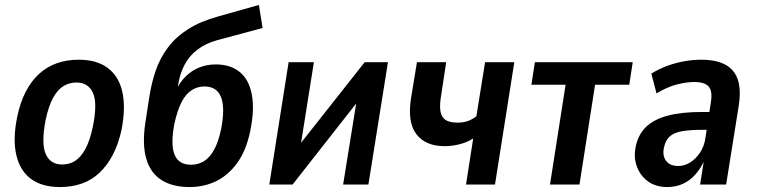

<svg xmlns="http://www.w3.org/2000/svg" viewBox="-20 -745 3055 775"><path d="M222 10Q150 10 105.5 -22.5Q61 -55 46 -118.5Q31 -182 49 -271Q61 -331 84 -375Q107 -419 138.5 -447.5Q170 -476 210 -490Q250 -504 298 -504Q370 -504 414.5 -471Q459 -438 473.5 -375.5Q488 -313 471 -223Q458 -163 435 -119.5Q412 -76 381 -47Q350 -18 310 -4Q270 10 222 10ZM231 -81Q260 -81 283 -95.5Q306 -110 324.5 -143.5Q343 -177 355 -235Q374 -329 355 -370.5Q336 -412 288 -412Q261 -412 237 -398Q213 -384 194.5 -350.5Q176 -317 164 -260Q146 -166 164.5 -123.5Q183 -81 231 -81Z M745 10Q676 10 631.5 -18.5Q587 -47 570.5 -104Q554 -161 566 -245L582 -349Q591 -409 608.5 -460Q626 -511 658 -553.5Q690 -596 739.5 -627.5Q789 -659 862 -679L1025 -725L1040 -632L854 -582Q811 -570 778 -545.5Q745 -521 725 -483.5Q705 -446 698 -396L696 -379H690Q706 -414 730.5 -437.5Q755 -461 785.5 -473Q816 -485 851 -485Q910 -485 947.5 -454.5Q985 -424 996.5 -363.5Q1008 -303 990 -216Q974 -138 938 -88Q902 -38 853 -14Q804 10 745 10ZM751 -80Q780 -80 803.5 -94.5Q827 -109 844.5 -141Q862 -173 873 -226Q889 -311 872 -353.5Q855 -396 805 -396Q777 -396 753.5 -381Q730 -366 713 -333Q696 -300 684 -246Q668 -162 684.5 -121Q701 -80 751 -80Z M1067 0 1145 -494H1247L1186 -110H1149L1452 -494H1546L1467 0H1365L1427 -385H1463L1161 0Z M1861 0 1890 -186Q1867 -171 1836 -163Q1805 -155 1775 -155Q1698 -155 1661 -203Q1624 -251 1639 -348L1663 -494H1781L1761 -362Q1754 -323 1757.5 -298Q1761 -273 1777.5 -261.5Q1794 -250 1827 -250Q1850 -250 1868.5 -256.5Q1887 -263 1903 -276L1938 -494H2056L1978 0Z M2200 0 2263 -403H2125L2139 -494H2534L2520 -403H2382L2319 0Z M2673 10Q2627 10 2595.5 -13Q2564 -36 2550.5 -73.5Q2537 -111 2546 -153Q2556 -202 2587.5 -232.5Q2619 -263 2674.5 -278Q2730 -293 2814 -293H2859L2849 -221H2815Q2764 -221 2731.5 -215Q2699 -209 2682.5 -193.5Q2666 -178 2660 -149Q2653 -117 2668.5 -96Q2684 -75 2718 -75Q2742 -75 2764.5 -88.5Q2787 -102 2805 -128Q2823 -154 2828 -192L2849 -330Q2857 -376 2841 -395Q2825 -414 2783 -414Q2751 -414 2712 -404Q2673 -394 2630 -368L2609 -448Q2642 -468 2675.5 -480Q2709 -492 2743.5 -498Q2778 -504 2810 -504Q2869 -504 2906 -485Q2943 -466 2957.5 -425.5Q2972 -385 2962 -319L2911 0H2806L2822 -102H2825Q2810 -67 2787.5 -41.5Q2765 -16 2736.5 -3Q2708 10 2673 10Z"/></svg>

Font: Nunito Sans 10pt Condensed
Style: Bold Italic
Weight: 700
Width: 3
Italic angle: -9°
Designer: Vernon Adams
Foundry: Vernon Adams
Version: Version 3.101;gftools[0.9.27]